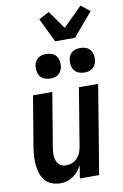

<svg xmlns="http://www.w3.org/2000/svg" viewBox="-105 -1042 712 1109"><g transform="rotate(-10 250.5 -487.5)"><path d="M158 8Q132 8 108 -1Q84 -10 68.5 -28Q53 -46 45 -70Q37 -94 34.5 -119Q32 -144 33.5 -170Q35 -196 39 -222L89 -520H202L150 -207Q148 -194 146.5 -180.5Q145 -167 146 -154Q147 -141 151 -129Q155 -117 162.5 -107.5Q170 -98 181.5 -93Q193 -88 206 -88Q224 -88 241.5 -94.5Q259 -101 272 -114.5Q285 -128 292 -145Q299 -162 302 -180L358 -520H471L385 0H272L284 -75Q275 -57 262 -41.5Q249 -26 232 -14.5Q215 -3 196 2.5Q177 8 158 8ZM405 -598Q388 -598 372 -604Q356 -610 346 -623Q336 -636 333.5 -653Q331 -670 333 -687Q335 -699 341.5 -710.5Q348 -722 358.5 -729.5Q369 -737 381 -739.5Q393 -742 405 -742Q422 -742 438 -736Q454 -730 463.5 -717Q473 -704 476 -687Q479 -670 476 -653Q474 -641 467.5 -629.5Q461 -618 451 -610.5Q441 -603 429 -600.5Q417 -598 405 -598ZM205 -598Q188 -598 172 -604Q156 -610 146 -623Q136 -636 133.5 -653Q131 -670 133 -687Q135 -699 141.5 -710.5Q148 -722 158.5 -729.5Q169 -737 181 -739.5Q193 -742 205 -742Q222 -742 238 -736Q254 -730 263.5 -717Q273 -704 276 -687Q279 -670 276 -653Q274 -641 267.5 -629.5Q261 -618 251 -610.5Q241 -603 229 -600.5Q217 -598 205 -598ZM269 -805 201 -946 262 -978 337 -872 449 -983 501 -941 385 -805Z"/></g></svg>

Font: Iosevka Term Curly Oblique
Style: Bold
Weight: 700
Italic angle: -9°
Designer: Belleve Invis
Foundry: Belleve Invis
Version: Version 32.3.0